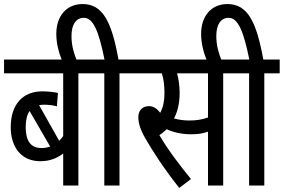

<svg xmlns="http://www.w3.org/2000/svg" viewBox="-20 -916 1401 948"><path d="M443 -554V-622H0V-554H292V-244C286 -236 279 -228 272 -221L173 -397C180 -398 189 -399 198 -399C220 -399 243 -396 261 -391L266 -457C250 -461 218 -465 189 -465C93 -465 33 -401 33 -288C33 -187 87 -120 179 -120C230 -120 264 -137 292 -158V0H367V-554ZM107 -289C107 -323 113 -349 126 -368L228 -192C215 -188 201 -185 185 -185C138 -185 107 -212 107 -289Z M287 -615H360C345 -653 333 -689 333 -739C333 -793 354 -828 394 -828C441 -828 468 -760 496 -622H431V-554H495V0H570V-554H646V-622H565C531 -812 486 -896 388 -896C306 -896 258 -834 258 -749C258 -704 269 -659 287 -615Z M1082 -554H1158V-622H634V-554H779C788 -527 792 -493 792 -459C792 -413 784 -383 771 -359C755 -380 737 -392 716 -392C679 -392 663 -366 663 -338C663 -310 672 -277 698 -232C734 -170 786 -88 865 12L923 -32C869 -98 807 -179 767 -249C780 -257 792 -267 803 -278C834 -263 878 -253 922 -253C955 -253 981 -256 1007 -266V0H1082ZM913 -321C887 -321 862 -325 839 -331C855 -360 867 -404 867 -457C867 -490 862 -528 854 -554H1007V-336C976 -325 949 -321 913 -321Z M1002 -615H1075C1060 -653 1048 -689 1048 -739C1048 -793 1069 -828 1109 -828C1156 -828 1183 -760 1211 -622H1146V-554H1210V0H1285V-554H1361V-622H1280C1246 -812 1201 -896 1103 -896C1021 -896 973 -834 973 -749C973 -704 984 -659 1002 -615Z"/></svg>

Font: Noto Sans ExtraCondensed
Style: Italic
Weight: 400
Width: 2
Italic angle: -12°
Designer: Monotype Design Team
Foundry: Monotype Imaging Inc.
Version: Version 2.013